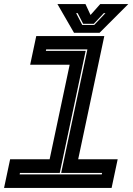

<svg xmlns="http://www.w3.org/2000/svg" viewBox="-47 -928 658 948"><path d="M-27 0 3 -141.5H198L297 -608.5H102L132 -750H468L339 -141.5H534L504 0ZM50 -67H455.5L457 -74H255L384.5 -684H181L179.5 -677H376L248 -74H51.5ZM318.5 -766 236.5 -908H375L400 -854L448 -908H586.5L444.5 -766ZM359 -805H418.5L473.5 -863H465.5L416 -810.5H363.5L336.5 -863H329Z"/></svg>

Font: Tourney Expanded ExtraBold
Style: Italic
Weight: 800
Width: 7
Italic angle: -12°
Designer: Tyler Finck
Foundry: Etcetera Type Co
Version: Version 1.010; ttfautohint (v1.8.3)